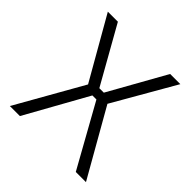

<svg xmlns="http://www.w3.org/2000/svg" viewBox="-183 -832 974 974"><g transform="rotate(45 304.0 -345.0)"><path d="M318 -334H289L103 0H31L234 -358L44 -690H116L288 -385H320L491 -690H564L373 -358L577 0H504Z"/></g></svg>

Font: Exo 2.0 Light
Style: Regular
Weight: 300
Designer: Natanael Gama
Version: Version 1.001;PS 001.001;hotconv 1.0.70;makeotf.lib2.5.58329